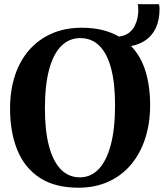

<svg xmlns="http://www.w3.org/2000/svg" viewBox="-20 -885 782 917"><path d="M357 11.5Q243 12 170 -35.8Q97 -83.5 62.5 -169Q28 -254.5 28 -366.5Q28 -453.5 51.5 -524.5Q75 -595.5 119.8 -646.5Q164.5 -697.5 227.8 -725Q291 -752.5 370 -752.5Q424 -752.5 468.2 -741.8Q512.5 -731 548 -710.5Q578 -714 596.2 -728.5Q614.5 -743 624 -762.5Q633.5 -782 637 -801.5Q640.5 -821 640.5 -834Q640.5 -848 639.8 -854.5Q639 -861 637.5 -865H739.5Q740.5 -859.5 741.2 -854.2Q742 -849 742 -843.5Q742 -790 724.8 -752.8Q707.5 -715.5 677 -694Q646.5 -672.5 606 -665Q653 -616.5 675 -544.8Q697 -473 697 -383Q697 -296 673.5 -223.8Q650 -151.5 605.8 -99Q561.5 -46.5 498.8 -17.8Q436 11 357 11.5ZM361.5 -38Q413.5 -38 451 -77Q488.5 -116 509 -192.8Q529.5 -269.5 529.5 -382.5Q529.5 -487.5 510.5 -558.8Q491.5 -630 454.5 -666.5Q417.5 -703 363.5 -703Q311 -703 273.2 -666Q235.5 -629 215 -554.2Q194.5 -479.5 194.5 -366.5Q194.5 -261.5 213.8 -188.2Q233 -115 270.2 -76.5Q307.5 -38 361.5 -38Z"/></svg>

Font: Merriweather 60pt
Style: Bold
Weight: 700
Version: Version 2.100